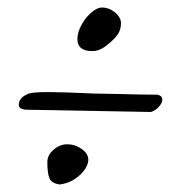

<svg xmlns="http://www.w3.org/2000/svg" viewBox="-20 -591 478 511"><path d="M186 -487Q186 -505 197 -525Q208 -545 223.5 -558Q239 -571 251 -571Q270 -571 286 -558Q302 -545 302 -529Q302 -513 294 -500.5Q286 -488 266 -472Q246 -455 226 -455Q186 -455 186 -487ZM48 -299Q30 -301 30 -312Q30 -330 52 -340Q61 -346 108 -346Q146 -346 232 -342L288 -341Q362 -339 399 -339Q412 -336 412 -326Q412 -317 403 -307Q394 -297 382 -293ZM106 -160Q106 -178 122.5 -192.5Q139 -207 159 -207Q180 -207 197.5 -194.5Q215 -182 215 -166Q215 -151 202 -135Q177 -105 139 -100Q118 -103 112 -115.5Q106 -128 106 -160Z"/></svg>

Font: Bad Script
Style: Regular
Weight: 400
Italic angle: -10°
Designer: Roman Shchyukin (Gaslight Type Foundry), Cyreal (Charset Expansion)
Foundry: Gaslight
Version: Version 2.000